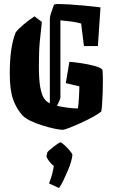

<svg xmlns="http://www.w3.org/2000/svg" viewBox="-20 -640 579 963"><path d="M190 -530Q184 -480 179.5 -431Q175 -382 175 -310Q175 -240 182 -202Q189 -164 201 -146.5Q213 -129 230 -122V-546Q230 -556 236 -575Q242 -594 251 -617Q255 -618 259.5 -619Q264 -620 269 -620Q289 -620 324.5 -618Q360 -616 402.5 -612Q445 -608 484 -603L471 -409H401L387 -522Q368 -528 338 -532Q308 -536 283 -538V-152Q283 -147 278.5 -136Q274 -125 266 -109Q289 -104 318.5 -100Q348 -96 371 -96Q374 -117 376 -151.5Q378 -186 378 -207L310 -223L328 -330Q356 -328 391 -322.5Q426 -317 455.5 -309Q485 -301 494 -290Q496 -268 496 -236.5Q496 -205 495 -173Q494 -141 492 -116Q490 -91 488 -81Q477 -71 449.5 -55.5Q422 -40 389 -25Q356 -10 329.5 0.5Q303 11 294 11Q280 11 252 5Q224 -1 192 -11Q160 -21 133 -34Q106 -47 93 -61Q62 -95 45.5 -142Q29 -189 29 -271Q29 -342 37 -393.5Q45 -445 59 -478Q72 -495 97.5 -516.5Q123 -538 153 -558ZM276 303 226 280Q236 255 242 231Q248 207 250 192Q242 187 233.5 177Q225 167 219 157.5Q213 148 213 144L217 125Q218 122 227 114Q236 106 248 96.5Q260 87 270 80.5Q280 74 283 74Q288 74 302.5 87Q317 100 330 115.5Q343 131 343 137Q343 147 337 168.5Q331 190 320.5 215Q310 240 298.5 264Q287 288 276 303Z"/></svg>

Font: Grenze Gotisch
Style: Bold
Weight: 700
Designer: Renata Polastri
Foundry: Omnibus-Type
Version: Version 1.001